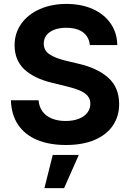

<svg xmlns="http://www.w3.org/2000/svg" viewBox="-20 -737 670 989"><path d="M320.9 -593.9Q284.9 -593.9 258.9 -583.7Q232.9 -573.4 219.1 -555.1Q205.4 -536.7 205.4 -513.1Q204.9 -477.5 234.9 -457.4Q265 -437.4 318.4 -424.4L382 -409.3Q482.3 -386.5 537.8 -336.5Q593.3 -286.5 593.8 -201.8Q593.8 -137.5 561.1 -89.8Q528.3 -42.1 466.9 -16.1Q405.5 9.9 319.9 9.9Q234.2 9.9 171.1 -16.4Q108 -42.8 73.3 -94.4Q38.5 -146 36.2 -220.6H178.6Q181.4 -185.9 199.7 -161.9Q217.9 -138 248.5 -125.9Q279.1 -113.8 318.2 -113.8Q356.5 -113.8 385.4 -125Q414.2 -136.2 429.8 -156.4Q445.4 -176.6 445.4 -202.6Q445.4 -226 431.8 -242.5Q418.2 -258.9 392 -270.4Q365.8 -281.8 324.6 -291.8L247.1 -310.8Q154.1 -333.4 104.6 -380.5Q55.2 -427.7 55.2 -503.6Q55.2 -566.6 89.7 -614.9Q124.1 -663.1 184.8 -690Q245.5 -716.8 322.2 -716.8Q399.5 -716.8 458.5 -690.2Q517.4 -663.5 550.3 -615.5Q583.2 -567.5 584.1 -505H442.9Q440.1 -533.1 425.1 -553.3Q410.1 -573.5 383.7 -583.7Q357.2 -593.9 320.9 -593.9ZM251.6 61.2H385.8L310.2 232.1H208.8Z"/></svg>

Font: WEMIX Pretendard Variable
Style: Regular
Weight: 400
Designer: Base glyphs from Inter by Rasmus Andersson; Hangeul glyphs from Noto Sans CJK(Source Han Sans) by Jang Soo-young and Kan
Foundry: Kil Hyung-jin
Version: Version 1.000;Glyphs 3.2 (3208)